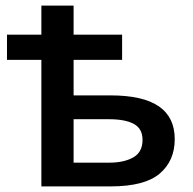

<svg xmlns="http://www.w3.org/2000/svg" viewBox="-20 -664 687 684"><path d="M242.2 -644V-540.5H415V-450.7H242.2V-324.2H373Q489.3 -324.2 545.9 -285.2Q602.5 -246.1 602.5 -168.5Q602.5 -91.3 549.1 -45.7Q495.6 0 374.5 0H127.4V-450.7H4.9V-540.5H127.4V-644ZM367.7 -239.3H242.2V-84.5H369.1Q421.9 -84.5 454.8 -103.3Q487.8 -122.1 487.8 -165.5Q487.8 -205.6 457 -222.4Q426.3 -239.3 367.7 -239.3Z"/></svg>

Font: Open Sans SemiBold
Style: Regular
Weight: 600
Designer: Monotype Design Team
Foundry: Monotype Imaging Inc.
Version: Version 3.003; ttfautohint (v1.8.4)